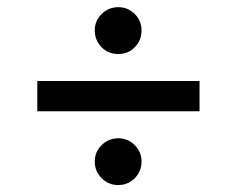

<svg xmlns="http://www.w3.org/2000/svg" viewBox="-20 -558 672 545"><path d="M546.4 -328.1V-242.2H85.9V-328.1ZM315.4 -32.7Q288.1 -32.7 268.6 -52.2Q249 -71.8 249 -99.6Q249 -127 268.6 -146.2Q288.1 -165.5 315.9 -165.5Q343.3 -165.5 362.5 -146Q381.8 -126.5 381.8 -99.6Q381.8 -71.8 362.5 -52.2Q343.3 -32.7 315.4 -32.7ZM315.9 -404.8Q288.1 -404.3 268.6 -423.8Q249 -443.4 249 -471.7Q249 -499 268.6 -518.3Q288.1 -537.6 315.9 -537.6Q343.3 -537.6 362.5 -518.3Q381.8 -499 381.8 -471.7Q381.8 -443.4 362.5 -423.8Q343.3 -404.3 315.9 -404.8Z"/></svg>

Font: Inter Cardless Display
Style: Regular
Weight: 400
Designer: Rasmus Andersson
Foundry: rsms
Version: Version 4.001;git-9221beed3